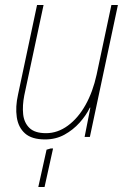

<svg xmlns="http://www.w3.org/2000/svg" viewBox="-20 -547 511 767"><path d="M160 10Q107 10 80 -14Q53 -38 47 -79Q41 -120 52 -169L128 -527H154L77 -166Q69 -125 72.5 -91Q76 -57 97.5 -36Q119 -15 164 -15Q210 -15 251 -45Q292 -75 321.5 -127.5Q351 -180 366 -249L425 -527H451L339 0H318L341 -117H339Q324 -86 298 -57Q272 -28 237.5 -9Q203 10 160 10ZM133 200 166 51 183 46H192L158 200Z"/></svg>

Font: Noto Sans SemiCondensed Thin
Style: Italic
Weight: 100
Width: 4
Italic angle: -12°
Designer: Monotype Design Team
Foundry: Monotype Imaging Inc.
Version: Version 2.013; ttfautohint (v1.8.4.7-5d5b)